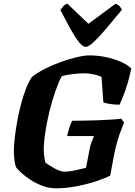

<svg xmlns="http://www.w3.org/2000/svg" viewBox="-20 -1020 733 1040"><path d="M283 0Q245 0 209.5 -13.5Q174 -27 144.5 -46.5Q115 -66 95.5 -84Q76 -102 69 -111Q62 -125 58.5 -150Q55 -175 55 -200Q55 -232 60 -274.5Q65 -317 73.5 -364Q82 -411 94 -456.5Q106 -502 121 -540.5Q136 -579 153 -603Q180 -625 221 -646Q262 -667 307.5 -683.5Q353 -700 395 -710Q437 -720 465 -720Q508 -720 552 -711Q596 -702 633 -686Q670 -670 691 -649Q682 -604 670.5 -566.5Q659 -529 647.5 -500Q636 -471 628 -453Q598 -453 574.5 -457Q551 -461 540 -465L530 -603Q520 -609 502.5 -613.5Q485 -618 468 -620.5Q451 -623 439 -623Q421 -623 397.5 -621Q374 -619 352 -615.5Q330 -612 314 -607Q297 -575 279.5 -524.5Q262 -474 248 -417Q234 -360 225.5 -304.5Q217 -249 217 -206Q217 -190 220 -171Q223 -152 225 -141Q231 -135 244 -126.5Q257 -118 272.5 -109.5Q288 -101 302.5 -95.5Q317 -90 326 -90Q347 -90 370 -94Q393 -98 413.5 -103.5Q434 -109 446 -111L465 -210Q469 -231 475 -248Q481 -265 489 -283H343Q349 -306 356 -329Q363 -352 371 -366Q398 -366 434 -366.5Q470 -367 508 -368.5Q546 -370 579.5 -372Q613 -374 637 -377L652 -356Q646 -341 636 -315.5Q626 -290 616 -256Q606 -222 598 -182L577 -69Q553 -56 504.5 -39.5Q456 -23 397 -11.5Q338 0 283 0ZM444 -766Q428 -766 406 -794Q384 -822 359 -868Q334 -914 307 -966Q316 -978 323.5 -987Q331 -996 345 -1000L459 -891L606 -1000Q620 -995 628.5 -985.5Q637 -976 640 -967Q597 -914 558 -868Q519 -822 489.5 -794Q460 -766 444 -766Z"/></svg>

Font: Texturina 12pt Black
Style: Italic
Weight: 900
Italic angle: -11°
Designer: Guillermo Torres Carreño
Foundry: Omnibus-Type
Version: Version 1.002